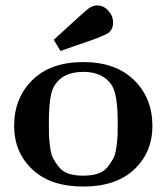

<svg xmlns="http://www.w3.org/2000/svg" viewBox="-20 -682 615 708"><path d="M32.2 -217.8Q32.2 -320.8 99.6 -387Q167 -453.1 287.1 -453.1Q406.2 -453.1 474.1 -387Q542 -320.8 542 -217.8Q542 -120.6 475.1 -57.4Q408.2 5.9 287.1 5.9Q166 5.9 99.1 -57.4Q32.2 -120.6 32.2 -217.8ZM160.2 -229Q160.2 -199.2 160.6 -183.6Q161.1 -168 164.6 -140.4Q168 -112.8 176 -97.9Q184.1 -83 197.5 -65.9Q210.9 -48.8 233.4 -41.5Q255.9 -34.2 286.9 -34.2Q317.9 -34.2 340.3 -41.5Q362.8 -48.8 376.5 -65.9Q390.1 -83 397.9 -97.9Q405.8 -112.8 409.4 -140.4Q413.1 -168 413.6 -183.6Q414.1 -199.2 414.1 -229Q414.1 -332 393.1 -366.2Q360.8 -417 287.1 -417Q207 -417 176.8 -358.9Q160.2 -325.2 160.2 -229ZM178.2 -535.2Q296.4 -644 308.1 -651.9Q322.3 -661.6 337.9 -662.1Q361.8 -662.1 379.4 -642.6Q397 -623 397 -599.1Q397 -571.3 376.5 -558.6Q356 -545.9 266.1 -516.1Q227.1 -502 203.1 -494.1Z"/></svg>

Font: CMU Serif
Style: Bold
Weight: 700
Version: Version 0.7.0